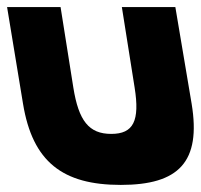

<svg xmlns="http://www.w3.org/2000/svg" viewBox="-50 -507 567 542"><path d="M121 -487H-30L15 -214C42 -50 127 15 291 15C455 15 518 -50 491 -214L445 -487H294L330 -260C345 -166 327 -129 264 -129C201 -129 172 -166 157 -260Z"/></svg>

Font: Poland Can Into
Style: Bold
Weight: 700
Foundry: Cannot Into Space Fonts
Version: Version 0.99